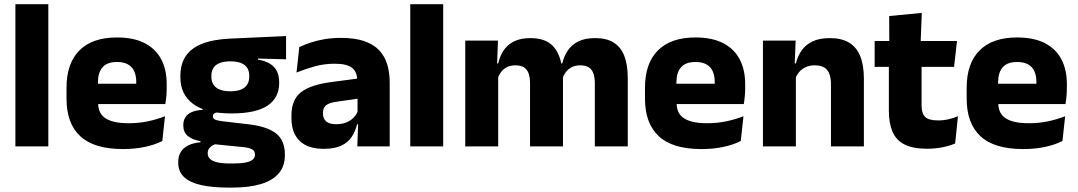

<svg xmlns="http://www.w3.org/2000/svg" viewBox="-20 -680 5008 892"><path d="M204.5 0H51.5V-660.5H204.5Z M551 12.5Q417 12.5 353 -47.2Q289 -107 289 -221.5V-272.5Q289 -385.5 349 -445.8Q409 -506 523.5 -506Q600.5 -506 651.8 -479.8Q703 -453.5 728.8 -405Q754.5 -356.5 754.5 -288.5V-272Q754.5 -253 752.8 -233.2Q751 -213.5 748 -196.5H610Q612 -225.5 612.5 -251.2Q613 -277 613 -298Q613 -328.5 603.5 -349.2Q594 -370 574.2 -381Q554.5 -392 523.5 -392Q477.5 -392 456.2 -367.2Q435 -342.5 435 -297V-252L436 -235.5V-200.5Q436 -181.5 442.2 -164.5Q448.5 -147.5 464.2 -134.8Q480 -122 507.8 -114.8Q535.5 -107.5 578.5 -107.5Q624 -107.5 666 -116.2Q708 -125 746.5 -140L734 -25Q700 -7.5 653.5 2.5Q607 12.5 551 12.5ZM717 -196.5H370V-291H717Z M1055.5 -153Q937 -153 877.5 -197Q818 -241 818 -320.5V-327Q818 -381 842.2 -418.2Q866.5 -455.5 917 -476Q967.5 -496.5 1046.5 -500.5L1309 -512.5V-404.5L1178.5 -408V-403Q1212 -397.5 1233.8 -384.2Q1255.5 -371 1266.2 -349.8Q1277 -328.5 1277 -297.5V-294Q1277 -225.5 1222.8 -189.2Q1168.5 -153 1055.5 -153ZM1048 79.5H1063Q1099 79.5 1121.2 75Q1143.5 70.5 1154 61.5Q1164.5 52.5 1164.5 39V38Q1164.5 20.5 1149.8 13Q1135 5.5 1105.5 3L960.5 -11.5L994 -13.5Q979 -11 968.2 -5Q957.5 1 951.2 10Q945 19 945 32V33Q945 48 956 58.5Q967 69 989.8 74.2Q1012.5 79.5 1048 79.5ZM1059.5 191.5H1040.5Q966.5 191.5 914.2 179.8Q862 168 835 142.5Q808 117 808 75V73Q808 44.5 820.5 25Q833 5.5 856.5 -5.5Q880 -16.5 911.5 -19V-24Q873 -31 852.2 -48.5Q831.5 -66 831.5 -97.5V-98Q831.5 -120.5 841.8 -136Q852 -151.5 872 -159.8Q892 -168 921 -169.5V-186L1034 -157.5L1001 -158Q983.5 -158 976.2 -153.5Q969 -149 969 -140V-139.5Q969 -128.5 980.8 -123.8Q992.5 -119 1019 -116L1135.5 -102.5Q1220.5 -92.5 1262 -60.5Q1303.5 -28.5 1303.5 38.5V41.5Q1303.5 92.5 1274.8 125.8Q1246 159 1191.8 175.2Q1137.5 191.5 1059.5 191.5ZM1050.5 -256Q1080 -256 1099.2 -263.8Q1118.5 -271.5 1128.2 -286.8Q1138 -302 1138 -323.5V-328Q1138 -349.5 1128.5 -364.5Q1119 -379.5 1099.8 -387.2Q1080.5 -395 1050.5 -395H1050Q1019.5 -395 1000 -387Q980.5 -379 971.2 -364Q962 -349 962 -327.5V-323.5Q962 -302 971.8 -286.8Q981.5 -271.5 1001 -263.8Q1020.5 -256 1050.5 -256Z M1790.5 0H1640L1644.5 -123L1641 -130.5V-284L1640 -304Q1640 -345 1616 -364.5Q1592 -384 1535.5 -384Q1486 -384 1441.5 -371.5Q1397 -359 1357.5 -343L1370.5 -461.5Q1394 -472.5 1423.2 -482.2Q1452.5 -492 1488 -498Q1523.5 -504 1564 -504Q1628.5 -504 1672 -489Q1715.5 -474 1741.5 -446.5Q1767.5 -419 1779 -380.8Q1790.5 -342.5 1790.5 -296.5ZM1483.5 11.5Q1410 11.5 1372 -25.5Q1334 -62.5 1334 -131V-144.5Q1334 -217 1378.8 -251.8Q1423.5 -286.5 1521 -299L1653 -316.5L1662 -224.5L1545 -207.5Q1509.5 -203 1495 -191Q1480.5 -179 1480.5 -155.5V-152Q1480.5 -129.5 1495 -116.2Q1509.5 -103 1541.5 -103Q1569.5 -103 1589.8 -111.5Q1610 -120 1623 -133.8Q1636 -147.5 1642.5 -164.5L1664 -102.5H1639Q1631 -70.5 1614.2 -44.5Q1597.5 -18.5 1566 -3.5Q1534.5 11.5 1483.5 11.5Z M2039 0H1886V-660.5H2039Z M2896.5 0H2743.5V-293Q2743.5 -319 2737.2 -337.8Q2731 -356.5 2716.2 -366.5Q2701.5 -376.5 2675.5 -376.5Q2653.5 -376.5 2637 -368.2Q2620.5 -360 2609.5 -345.8Q2598.5 -331.5 2593 -313.5L2578.5 -385H2592Q2600 -418 2617.5 -444.8Q2635 -471.5 2666 -487.2Q2697 -503 2745.5 -503Q2798 -503 2831.2 -482.2Q2864.5 -461.5 2880.5 -420.2Q2896.5 -379 2896.5 -317.5ZM2294.5 0H2141.5V-491.5H2293.5L2288.5 -359L2294.5 -354ZM2595.5 0H2442.5V-293Q2442.5 -319 2436.2 -337.8Q2430 -356.5 2415 -366.5Q2400 -376.5 2374.5 -376.5Q2352 -376.5 2335.5 -368.2Q2319 -360 2308.2 -345.8Q2297.5 -331.5 2292 -313.5L2268.5 -385H2294.5Q2302 -418.5 2319.2 -445Q2336.5 -471.5 2367 -487.2Q2397.5 -503 2444 -503Q2512.5 -503 2547.2 -467.8Q2582 -432.5 2591 -365.5Q2592.5 -355.5 2594 -341Q2595.5 -326.5 2595.5 -315Z M3238.5 12.5Q3104.5 12.5 3040.5 -47.2Q2976.5 -107 2976.5 -221.5V-272.5Q2976.5 -385.5 3036.5 -445.8Q3096.5 -506 3211 -506Q3288 -506 3339.2 -479.8Q3390.5 -453.5 3416.2 -405Q3442 -356.5 3442 -288.5V-272Q3442 -253 3440.2 -233.2Q3438.5 -213.5 3435.5 -196.5H3297.5Q3299.5 -225.5 3300 -251.2Q3300.5 -277 3300.5 -298Q3300.5 -328.5 3291 -349.2Q3281.5 -370 3261.8 -381Q3242 -392 3211 -392Q3165 -392 3143.8 -367.2Q3122.5 -342.5 3122.5 -297V-252L3123.5 -235.5V-200.5Q3123.5 -181.5 3129.8 -164.5Q3136 -147.5 3151.8 -134.8Q3167.5 -122 3195.2 -114.8Q3223 -107.5 3266 -107.5Q3311.5 -107.5 3353.5 -116.2Q3395.5 -125 3434 -140L3421.5 -25Q3387.5 -7.5 3341 2.5Q3294.5 12.5 3238.5 12.5ZM3404.5 -196.5H3057.5V-291H3404.5Z M3993.5 0H3840.5V-289Q3840.5 -316 3833.5 -335.8Q3826.5 -355.5 3810 -366Q3793.5 -376.5 3765 -376.5Q3741.5 -376.5 3723.5 -368.2Q3705.5 -360 3693.2 -345.8Q3681 -331.5 3675 -313.5L3651.5 -385H3677.5Q3685.5 -418.5 3703.8 -445Q3722 -471.5 3754 -487.2Q3786 -503 3835 -503Q3890 -503 3925 -481.8Q3960 -460.5 3976.8 -418.5Q3993.5 -376.5 3993.5 -313.5ZM3677.5 0H3524.5V-491.5H3676.5L3671.5 -368.5L3677.5 -354Z M4286.5 11Q4221 11 4182.2 -8.8Q4143.5 -28.5 4126.5 -68Q4109.5 -107.5 4109.5 -165.5V-440H4261.5V-190Q4261.5 -154 4277.8 -137.2Q4294 -120.5 4338.5 -120.5Q4363 -120.5 4387 -126Q4411 -131.5 4430.5 -140L4417.5 -13.5Q4392 -2.5 4358.8 4.2Q4325.5 11 4286.5 11ZM4412.5 -369.5H4043.5V-489.5H4426ZM4257 -478.5H4111.5L4111 -605.5L4262.5 -620Z M4733 12.5Q4599 12.5 4535 -47.2Q4471 -107 4471 -221.5V-272.5Q4471 -385.5 4531 -445.8Q4591 -506 4705.5 -506Q4782.5 -506 4833.8 -479.8Q4885 -453.5 4910.8 -405Q4936.5 -356.5 4936.5 -288.5V-272Q4936.5 -253 4934.8 -233.2Q4933 -213.5 4930 -196.5H4792Q4794 -225.5 4794.5 -251.2Q4795 -277 4795 -298Q4795 -328.5 4785.5 -349.2Q4776 -370 4756.2 -381Q4736.5 -392 4705.5 -392Q4659.5 -392 4638.2 -367.2Q4617 -342.5 4617 -297V-252L4618 -235.5V-200.5Q4618 -181.5 4624.2 -164.5Q4630.5 -147.5 4646.2 -134.8Q4662 -122 4689.8 -114.8Q4717.5 -107.5 4760.5 -107.5Q4806 -107.5 4848 -116.2Q4890 -125 4928.5 -140L4916 -25Q4882 -7.5 4835.5 2.5Q4789 12.5 4733 12.5ZM4899 -196.5H4552V-291H4899Z"/></svg>

Font: Anek Devanagari
Style: Bold
Weight: 700
Designer: Kailash Malviya (Devanagari) & Yesha Goshar (Latin)
Foundry: Ek Type
Version: Version 1.003